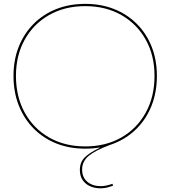

<svg xmlns="http://www.w3.org/2000/svg" viewBox="-20 -780 902 1017"><path d="M431.5 7.5Q347 7.5 277.5 -20.5Q208 -48.5 157.5 -100Q107 -151.5 79.2 -222Q51.5 -292.5 51.5 -378Q51.5 -462.5 79.2 -532.2Q107 -602 157.5 -653Q208 -704 277.5 -731.8Q347 -759.5 431.5 -759.5Q515.5 -759.5 585 -731.8Q654.5 -704 705.2 -653Q756 -602 783.5 -532.2Q811 -462.5 811 -378Q811 -292.5 783.5 -222Q756 -151.5 705.2 -100Q654.5 -48.5 585 -20.5Q515.5 7.5 431.5 7.5ZM431.5 -4.5Q540.5 -4.5 623.2 -52Q706 -99.5 752.2 -183.8Q798.5 -268 798.5 -378Q798.5 -486.5 752 -569.8Q705.5 -653 623 -700.2Q540.5 -747.5 431.5 -747.5Q322.5 -747.5 239.8 -700.2Q157 -653 110.8 -569.8Q64.5 -486.5 64.5 -378Q64.5 -268 110.8 -183.8Q157 -99.5 239.8 -52Q322.5 -4.5 431.5 -4.5ZM576 193.5 578.5 204Q564.5 209 548.2 213.2Q532 217.5 512.5 217.5Q481 217.5 456.2 206Q431.5 194.5 417.2 172.8Q403 151 403 120Q403 78.5 430.2 52.5Q457.5 26.5 507.5 3.5V-2L560.5 -11.5Q485 16.5 450 45.5Q415 74.5 415 118Q415 160 442.8 183Q470.5 206 513.5 206Q530.5 206 546.2 202.2Q562 198.5 576 193.5Z"/></svg>

Font: Hepta Slab ExtraLight Thin
Style: Regular
Weight: 250
Version: Version 1.102